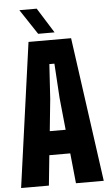

<svg xmlns="http://www.w3.org/2000/svg" viewBox="-63 -1020 605 1060"><g transform="rotate(-5 239.0 -489.5)"><path d="M10 0 121 -800H357L468 0H314L297 -167H181L164 0ZM195 -299H283L265 -476L253 -668H225L213 -476ZM178 -840 86 -979H182L269 -840Z"/></g></svg>

Font: Big Shoulders Display Thin Black
Style: Regular
Weight: 900
Version: Version 2.002